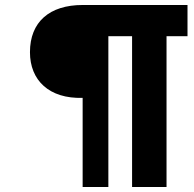

<svg xmlns="http://www.w3.org/2000/svg" viewBox="-20 -749 778 769"><path d="M311 -357V0H414V-604H509V0H647V-604H731V-729H311C178 -729 100 -661 100 -540C100 -427 177 -353 311 -357Z"/></svg>

Font: Mona Sans
Style: Bold Italic
Weight: 700
Italic angle: -11.7°
Designer: Deni Anggara
Foundry: GitHub
Version: Version 2.000;Glyphs 3.2.3 (3260)